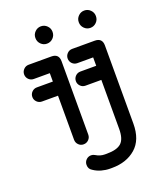

<svg xmlns="http://www.w3.org/2000/svg" viewBox="-158 -791 879 1064"><g transform="rotate(-20 282.0 -259.0)"><path d="M77 -434Q59.5 -434 47.2 -446.2Q35 -458.5 35 -476Q35 -492.8 47.2 -505.4Q59.5 -518 77 -518H210.8Q255 -518 255 -473.8V-41.2Q255 -23.8 242.8 -11.5Q230.5 0.8 213 0.8Q195.5 0.8 183.4 -11.5Q171.2 -23.8 171.2 -41.2V-434ZM77 -301.2Q59.5 -301.2 47.2 -313.5Q35 -325.8 35 -342.5Q35 -360 47.2 -372.2Q59.5 -384.5 77 -384.5H213Q230.5 -384.5 242.8 -372.2Q255 -360 255 -342.5Q255 -325.8 242.8 -313.5Q230.5 -301.2 213 -301.2ZM162.8 -645Q162.8 -665.2 177.6 -680.1Q192.5 -695 213 -695Q234 -695 248.9 -680.1Q263.8 -665.2 263.8 -645V-643.5Q263.8 -622.5 248.9 -607.6Q234 -592.8 213 -592.8Q192.5 -592.8 177.6 -607.6Q162.8 -622.5 162.8 -643.5ZM333.5 -434Q316 -434 303.9 -446.2Q291.8 -458.5 291.8 -476Q291.8 -492.8 303.9 -505.4Q316 -518 333.5 -518H466.5Q510.8 -518 510.8 -473.8V-13Q510.8 82.5 456.2 130Q401.8 177.5 316 177.5H304Q279.8 177.5 254.6 170.6Q229.5 163.8 208 149Q188.5 137.8 188.5 113.8Q188.5 96.2 200.6 84Q212.8 71.8 230.2 71.8Q241.8 71.8 251.8 78.2Q276.8 93.5 304 93.5H316Q375.8 93.5 401.2 70.2Q426.8 47 426.8 -13V-434ZM333.5 -301.2Q316 -301.2 303.9 -313.5Q291.8 -325.8 291.8 -342.5Q291.8 -360 303.9 -372.2Q316 -384.5 333.5 -384.5H468.8Q486.2 -384.5 498.5 -372.2Q510.8 -360 510.8 -342.5Q510.8 -325.8 498.5 -313.5Q486.2 -301.2 468.8 -301.2ZM418.5 -645Q418.5 -665.2 433.4 -680.1Q448.2 -695 468.8 -695Q489.8 -695 504.6 -680.1Q519.5 -665.2 519.5 -645V-643.5Q519.5 -622.5 504.6 -607.6Q489.8 -592.8 468.8 -592.8Q448.2 -592.8 433.4 -607.6Q418.5 -622.5 418.5 -643.5Z"/></g></svg>

Font: Libertine-Super Thin
Style: Regular
Weight: 100
Designer: Bastien Sozeau
Foundry: NBR — Bastien Sozeau
Version: Version 2.003;gftools[0.9.33]